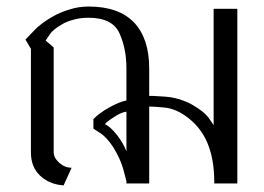

<svg xmlns="http://www.w3.org/2000/svg" viewBox="-20 -559 803 585"><path d="M630.9 -532.2Q630.9 -443.4 630.9 -176.8Q630.9 -178.7 616.2 -199.2Q601.6 -219.7 563.5 -241.2Q524.4 -261.7 482.4 -264.6Q440.4 -267.6 434.6 -266.6Q434.6 -294.9 434.6 -350.6Q434.6 -441.4 388.7 -490.2Q341.8 -539.1 250 -539.1Q219.7 -539.1 192.4 -530.3Q166 -522.5 144.5 -510.7Q103.5 -488.3 81.1 -462.9Q57.6 -438.5 57.6 -438.5Q63.5 -428.7 74.2 -410.2Q74.2 -331.1 74.2 -94.7Q74.2 -49.8 102.5 -23.4Q130.9 2.9 173.8 5.9Q181.6 -11.7 198.2 -47.9Q177.7 -47.9 161.1 -62.5Q143.6 -78.1 143.6 -94.7Q143.6 -201.2 143.6 -414.1Q137.7 -419.9 119.1 -435.5Q119.1 -435.5 130.9 -453.1Q141.6 -469.7 169.9 -485.4Q184.6 -494.1 204.1 -499Q224.6 -504.9 250 -504.9Q322.3 -504.9 343.8 -458Q365.2 -411.1 365.2 -350.6Q365.2 -318.4 365.2 -252.9Q341.8 -248 312.5 -231.4Q284.2 -215.8 264.6 -196.3Q264.6 -186.5 264.6 -167Q264.6 -167 284.2 -154.3Q303.7 -142.6 325.2 -110.4Q346.7 -75.2 355.5 -43.9Q363.3 -13.7 365.2 -6.8Q365.2 -4.9 365.2 0Q382.8 0 434.6 0Q434.6 -58.6 434.6 -234.4Q447.3 -234.4 480.5 -231.4Q512.7 -228.5 544.9 -206.1Q589.8 -174.8 611.3 -125Q632.8 -75.2 632.8 -4.9Q632.8 -2.9 632.8 0Q650.4 0 703.1 0Q703.1 -132.8 703.1 -532.2Q684.6 -532.2 630.9 -532.2ZM299.8 -180.7Q305.7 -188.5 327.1 -202.1Q348.6 -216.8 365.2 -218.8Q365.2 -178.7 365.2 -97.7Q356.4 -122.1 335.9 -148.4Q315.4 -173.8 299.8 -180.7Z"/></svg>

Font: BSRU BANSOMDEJ
Style: Regular
Weight: 400
Designer: Wisit Potiwat
Version: Version 1.000;PS 002.000;hotconv 1.0.70;makeotf.lib2.5.58329